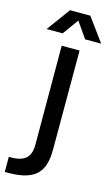

<svg xmlns="http://www.w3.org/2000/svg" viewBox="-181 -750 587 1006"><g transform="rotate(15 113.0 -246.5)"><path d="M-26 -573H61L123 -659L183 -573H270L177 -700H67ZM-44 207C113 210 170 161 170 28V-509H73L74 29C74 98 39 128 -44 125Z"/></g></svg>

Font: Arthouse Owned Medium
Style: Regular
Weight: 500
Designer: Jeremy Tribby
Foundry: Tribby Type
Version: Version 1.000;PS 001.000;hotconv 1.0.88;makeotf.lib2.5.64775